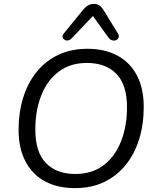

<svg xmlns="http://www.w3.org/2000/svg" viewBox="-20 -967 807 996"><path d="M368.3 8.9Q279.6 8.9 214.1 -26Q148.6 -60.9 112.5 -128.8Q76.4 -196.8 76.4 -293.7Q76.4 -383.2 100 -459.7Q123.7 -536.2 169.5 -593.3Q215.4 -650.3 281.8 -682.1Q348.2 -713.9 433.7 -713.9Q522.9 -713.9 588.4 -679Q653.9 -644.1 689.8 -576.7Q725.6 -509.2 725.6 -411.8Q725.6 -321.8 702 -245.3Q678.3 -168.8 632.4 -111.7Q586.6 -54.7 520.4 -22.9Q454.3 8.9 368.3 8.9ZM370.3 -64.5Q457.5 -64.5 517.2 -109.8Q576.8 -155.1 607.8 -233.7Q638.8 -312.2 638.8 -410.8Q638.8 -527.2 583.6 -583.9Q528.5 -640.5 430.7 -640.5Q344.5 -640.5 284.8 -595.4Q225.1 -550.3 194.2 -472.3Q163.2 -394.2 163.2 -294.6Q163.2 -177.8 218.3 -121.1Q273.5 -64.5 370.3 -64.5ZM462.2 -883.8 350.9 -767.3Q342 -758.1 331.8 -757.1Q321.5 -756.1 314 -761.2Q306.4 -766.3 304.7 -774.8Q303 -783.4 311.3 -793.7L410.8 -915.8Q423.5 -931.5 437 -939.1Q450.4 -946.7 468.5 -946.7Q485.6 -946.7 497.1 -938.1Q508.5 -929.6 518.3 -913L591.1 -794.1Q598.9 -782.4 595.5 -772.9Q592 -763.3 583 -759.2Q574 -755.1 562.8 -757.6Q551.5 -760.1 543.2 -771.3Z"/></svg>

Font: Nunito Variable Extra Light
Style: Italic
Weight: 200
Italic angle: -9°
Designer: Vernon Adams
Foundry: Vernon Adams
Version: Version 3.602